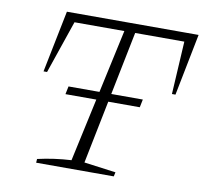

<svg xmlns="http://www.w3.org/2000/svg" viewBox="-74 -725 855 804"><g transform="rotate(10 353.5 -322.5)"><path d="M707 -645 655 -382H640L653 -607H444L329 -36L464 -18L460 0H130L131 -16Q166 -24 201.5 -29Q237 -34 274 -36L398 -607H186L109 -382H94L147 -645ZM208 -338H524L517 -304H201Z"/></g></svg>

Font: Piazzolla ExtraLight
Style: Italic
Weight: 200
Italic angle: -11.3°
Designer: Juan Pablo del Peral
Foundry: Huerta Tipografica
Version: Version 1.330